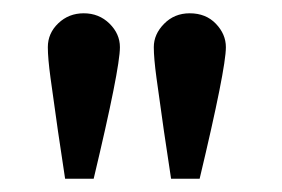

<svg xmlns="http://www.w3.org/2000/svg" viewBox="-20 -680 424 289"><path d="M121 -411H78Q67.5 -478.5 56 -563Q52 -592.5 52 -609Q52 -630 67.8 -645Q83.5 -660 106 -660Q129 -660 144.8 -644.5Q160.5 -629 160.5 -609Q160.5 -576.5 121 -411ZM280.5 -411H237.5Q227 -478.5 215.5 -563Q211.5 -592.5 211.5 -609Q211.5 -628.5 227 -644.2Q242.5 -660 265.5 -660Q290 -660 305 -644.2Q320 -628.5 320 -609Q320 -576.5 280.5 -411Z"/></svg>

Font: Lucymar Sans Medium
Style: Regular
Weight: 500
Foundry: The League of Moveable Type (original font) / Main changes by Cristiano Sobral with portions from Mirco Monsees
Version: Version 2.001;August 30, 2020;FontCreator 13.0.0.2681 64-bit